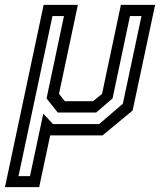

<svg xmlns="http://www.w3.org/2000/svg" viewBox="-68 -560 661 794"><path d="M-47.5 214 112.5 -540H254L176 -172L200 -141.5H317L354 -172L432 -540H573.5L480.5 -103L356 0H139.5L94 214ZM8.5 168.5H56L111 -90L151 -47H342L440 -131L517 -493.5H469.5L397.5 -153L329.5 -94.5H171L124.5 -153L196.5 -493.5H149Z"/></svg>

Font: Tourney Thin Medium
Style: Italic
Weight: 500
Italic angle: -12°
Version: Version 1.015